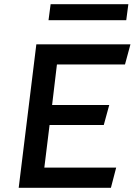

<svg xmlns="http://www.w3.org/2000/svg" viewBox="-20 -904 641 914"><path d="M591 -884H221L211 -808H581ZM228 -404 251 -597H575L601 -693H153L69 -10H508L533 -106H191L216 -309H474L500 -404Z"/></svg>

Font: Bluebird
Style: LiExtObl
Weight: 300
Designer: Jasper
Foundry: Cannot Into Space Fonts
Version: Version 0.98